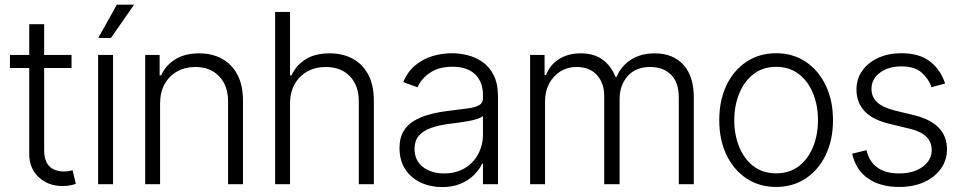

<svg xmlns="http://www.w3.org/2000/svg" viewBox="-20 -778 4060 811"><path d="M282.2 -545.9V-490.7H22V-545.9ZM103.5 -675.8H166.5V-142.6Q166.5 -98.1 188.5 -75.9Q210.4 -53.7 249.5 -53.7Q258.3 -53.7 267.3 -54.9Q276.4 -56.2 286.6 -58.6L300.3 -1.5Q289.1 2.9 274.4 5.4Q259.8 7.8 244.1 7.8Q183.6 7.8 143.6 -29.5Q103.5 -66.9 103.5 -127.4Z M394.5 0V-545.9H457.5V0ZM395 -617.7 473.6 -758.3H546.4L448.7 -617.7Z M656.2 -340.8V0H593.3V-545.9H654.3V-459.5H660.6Q679.7 -502 720.2 -527.3Q760.7 -552.7 820.8 -552.7Q876 -552.7 917.7 -529.8Q959.5 -506.8 982.9 -462.4Q1006.3 -418 1006.3 -353V0H943.4V-349.1Q943.4 -416 905.8 -455.6Q868.2 -495.1 805.2 -495.1Q762.2 -495.1 728.5 -476.3Q694.8 -457.5 675.5 -423.1Q656.2 -388.7 656.2 -340.8Z M1205.1 -340.8V0H1142.1V-727.5H1205.1V-459.5H1211.4Q1230.5 -502 1270.5 -527.3Q1310.5 -552.7 1372.6 -552.7Q1427.7 -552.7 1469.7 -530Q1511.7 -507.3 1535.4 -462.9Q1559.1 -418.5 1559.1 -353V0H1495.6V-349.1Q1495.6 -417 1457.8 -456.1Q1419.9 -495.1 1356 -495.1Q1312.5 -495.1 1278.6 -476.3Q1244.6 -457.5 1224.9 -423.1Q1205.1 -388.7 1205.1 -340.8Z M1847.2 12.2Q1797.9 12.2 1756.8 -7.1Q1715.8 -26.4 1691.7 -63.2Q1667.5 -100.1 1667.5 -152.8Q1667.5 -193.4 1682.6 -220.7Q1697.8 -248 1726.1 -265.9Q1754.4 -283.7 1792.7 -294.2Q1831.1 -304.7 1877.4 -310.1Q1923.3 -315.9 1955.1 -320.1Q1986.8 -324.2 2003.4 -333.5Q2020 -342.8 2020 -363.3V-376Q2020 -432.1 1986.8 -464.1Q1953.6 -496.1 1891.6 -496.1Q1832.5 -496.1 1795.4 -470.2Q1758.3 -444.3 1743.7 -409.2L1683.1 -431.2Q1701.7 -475.6 1734.4 -502.4Q1767.1 -529.3 1807.6 -541.3Q1848.1 -553.2 1889.6 -553.2Q1920.9 -553.2 1954.6 -544.9Q1988.3 -536.6 2017.6 -516.6Q2046.9 -496.6 2065.2 -460.7Q2083.5 -424.8 2083.5 -370.1V0H2020V-86.4H2016.1Q2005.4 -62.5 1982.9 -39.8Q1960.4 -17.1 1926.8 -2.4Q1893.1 12.2 1847.2 12.2ZM1856 -45.4Q1906.2 -45.4 1943.1 -67.6Q1980 -89.8 2000 -127.4Q2020 -165 2020 -209.5V-288.1Q2012.7 -281.2 1996.3 -275.9Q1980 -270.5 1958.7 -266.6Q1937.5 -262.7 1915.8 -259.8Q1894 -256.8 1877.4 -254.9Q1831.5 -249 1798.6 -236.8Q1765.6 -224.6 1748.3 -203.6Q1731 -182.6 1731 -149.4Q1731 -100.1 1766.4 -72.8Q1801.8 -45.4 1856 -45.4Z M2219.2 0V-545.9H2280.3V-461.4H2286.6Q2302.7 -503.9 2341.1 -528.3Q2379.4 -552.7 2433.1 -552.7Q2489.3 -552.7 2525.4 -526.1Q2561.5 -499.5 2579.6 -453.6H2584.5Q2603 -498.5 2644.8 -525.6Q2686.5 -552.7 2745.6 -552.7Q2821.8 -552.7 2866.2 -504.9Q2910.6 -457 2910.6 -365.7V0H2847.2V-365.7Q2847.2 -430.2 2814.2 -462.6Q2781.2 -495.1 2727.1 -495.1Q2664.6 -495.1 2630.9 -456.3Q2597.2 -417.5 2597.2 -358.9V0H2532.2V-371.6Q2532.2 -426.8 2501.5 -460.9Q2470.7 -495.1 2414.6 -495.1Q2377 -495.1 2346.9 -476.3Q2316.9 -457.5 2299.6 -424.8Q2282.2 -392.1 2282.2 -349.1V0Z M3258.3 11.7Q3187.5 11.7 3133.3 -24.2Q3079.1 -60.1 3048.6 -123.8Q3018.1 -187.5 3018.1 -270Q3018.1 -354 3048.6 -417.7Q3079.1 -481.4 3133.3 -517.3Q3187.5 -553.2 3258.3 -553.2Q3329.1 -553.2 3383.1 -517.3Q3437 -481.4 3467.8 -417.7Q3498.5 -354 3498.5 -270Q3498.5 -187.5 3468 -123.8Q3437.5 -60.1 3383.3 -24.2Q3329.1 11.7 3258.3 11.7ZM3258.3 -45.9Q3315.4 -45.9 3354.7 -76.4Q3394 -106.9 3414.6 -158.2Q3435.1 -209.5 3435.1 -270Q3435.1 -331.5 3414.6 -382.8Q3394 -434.1 3354.5 -464.8Q3314.9 -495.6 3258.3 -495.6Q3201.7 -495.6 3162.4 -464.6Q3123 -433.6 3102.3 -382.6Q3081.5 -331.5 3081.5 -270Q3081.5 -209.5 3102.1 -158.2Q3122.6 -106.9 3162.1 -76.4Q3201.7 -45.9 3258.3 -45.9Z M3972.2 -425.3 3914.6 -409.7Q3901.9 -446.3 3872.3 -471.9Q3842.8 -497.6 3787.6 -497.6Q3732.4 -497.6 3696.8 -470.9Q3661.1 -444.3 3661.1 -402.8Q3661.1 -368.2 3685.3 -345.9Q3709.5 -323.7 3760.3 -311L3842.8 -291Q3911.1 -273.9 3945.6 -238Q3980 -202.1 3980 -147.5Q3980 -101.6 3954.3 -65.4Q3928.7 -29.3 3883.3 -8.8Q3837.9 11.7 3777.8 11.7Q3697.8 11.7 3646 -24.7Q3594.2 -61 3579.6 -128.9L3640.1 -143.6Q3651.4 -95.2 3686 -70.3Q3720.7 -45.4 3776.9 -45.4Q3839.4 -45.4 3877.4 -73.7Q3915.5 -102.1 3915.5 -144Q3915.5 -211.4 3826.2 -233.4L3737.3 -254.9Q3666 -272 3631.8 -308.6Q3597.7 -345.2 3597.7 -399.9Q3597.7 -444.8 3622.3 -479.5Q3647 -514.2 3689.9 -533.7Q3732.9 -553.2 3787.6 -553.2Q3862.8 -553.2 3907.7 -518.8Q3952.6 -484.4 3972.2 -425.3Z"/></svg>

Font: Inter Tight Light
Style: Regular
Weight: 300
Designer: Rasmus Andersson
Foundry: rsms
Version: Version 3.004